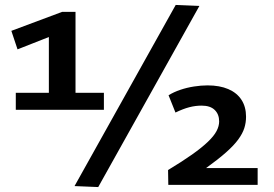

<svg xmlns="http://www.w3.org/2000/svg" viewBox="-20 -750 1110 778"><path d="M44 -305V-374H178V-600L51 -550L26 -625L232 -702H286V-374H401V-305ZM378 8 282 4 692 -730 788 -726ZM662 -1 661 -61Q719 -96 758.5 -124Q798 -152 822.5 -175.5Q847 -199 857.5 -219Q868 -239 868 -258Q868 -287 850 -304.5Q832 -322 797 -322Q772 -322 747 -315.5Q722 -309 691 -294L663 -364Q684 -377 710.5 -386Q737 -395 766 -399.5Q795 -404 821 -404Q870 -404 905 -389Q940 -374 958.5 -345.5Q977 -317 977 -277Q977 -253 970 -231Q963 -209 945.5 -185Q928 -161 896.5 -133Q865 -105 815 -69H1024V-1Z"/></svg>

Font: Georama SemiExpanded SemiBold
Style: Regular
Weight: 600
Width: 6
Designer: Jean-Baptiste Levee
Foundry: Production Type
Version: Version 1.001